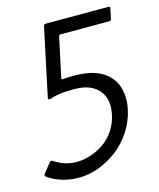

<svg xmlns="http://www.w3.org/2000/svg" viewBox="-104 -748 684 827"><g transform="rotate(-15 238.0 -334.0)"><path d="M141 5Q120 5 96.5 0.5Q73 -4 50 -13.5Q27 -23 8 -37Q6 -40 5 -43Q4 -46 7 -49L42 -93Q46 -97 49.5 -96.5Q53 -96 55 -94Q80 -78 103.5 -70.5Q127 -63 155 -63Q184 -63 215.5 -73Q247 -83 275.5 -102.5Q304 -122 324.5 -152.5Q345 -183 353 -222Q362 -264 350.5 -297Q339 -330 307 -349.5Q275 -369 222 -369Q207 -369 189 -368Q171 -367 153.5 -364.5Q136 -362 120 -356Q110 -353 106.5 -355Q103 -357 105 -364L168 -661Q169 -667 171.5 -670Q174 -673 182 -673H458Q462 -673 463.5 -671.5Q465 -670 465 -666L455 -619Q454 -612 444 -612H229Q221 -612 220 -604L183 -431Q182 -427 183.5 -424.5Q185 -422 191 -423Q204 -425 217.5 -425Q231 -425 240 -425Q317 -425 361.5 -398Q406 -371 421 -326.5Q436 -282 425 -226Q414 -174 385.5 -130.5Q357 -87 317.5 -57Q278 -27 232.5 -10.5Q187 6 141 5Z"/></g></svg>

Font: Glory
Style: Italic
Weight: 400
Italic angle: -12°
Designer: Robert Leuschke
Foundry: Robert Leuschke
Version: Version 1.011